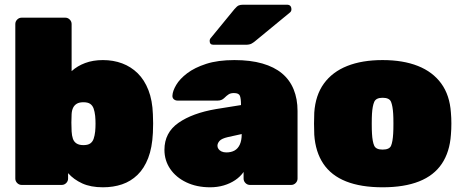

<svg xmlns="http://www.w3.org/2000/svg" viewBox="-20 -785 1965 815"><path d="M417 10Q365 10 329 -6.5Q293 -23 269 -50V-27Q269 -16 261 -8Q253 0 242 0H72Q61 0 53 -8Q45 -16 45 -27V-683Q45 -694 53 -702Q61 -710 72 -710H257Q268 -710 276 -702Q284 -694 284 -683V-483Q308 -505 341.5 -517.5Q375 -530 417 -530Q461 -530 498.5 -516Q536 -502 564.5 -474Q593 -446 610 -402.5Q627 -359 629 -300Q630 -278 630 -261Q630 -244 629 -221Q626 -158 609 -114Q592 -70 563.5 -42.5Q535 -15 498 -2.5Q461 10 417 10ZM334 -169Q353 -169 363 -176Q373 -183 377.5 -196Q382 -209 384 -227Q387 -260 384 -293Q382 -311 377.5 -324Q373 -337 363 -344Q353 -351 334 -351Q317 -351 306.5 -345Q296 -339 290.5 -328Q285 -317 284 -301Q283 -279 283 -264.5Q283 -250 284 -227Q285 -209 289.5 -196Q294 -183 305 -176Q316 -169 334 -169Z M872 10Q815 10 771 -11Q727 -32 702.5 -68Q678 -104 678 -149Q678 -222 737.5 -263.5Q797 -305 897 -322L1003 -339V-340Q1003 -366 998.5 -378Q994 -390 973 -390Q959 -390 950.5 -384.5Q942 -379 932 -369Q921 -358 904 -358H734Q724 -358 717.5 -364Q711 -370 712 -380Q713 -399 728 -424.5Q743 -450 774.5 -474Q806 -498 855.5 -514Q905 -530 975 -530Q1043 -530 1093.5 -515.5Q1144 -501 1177 -473.5Q1210 -446 1226.5 -405.5Q1243 -365 1243 -314V-27Q1243 -16 1235 -8Q1227 0 1216 0H1041Q1030 0 1022 -8Q1014 -16 1014 -27V-55Q1000 -35 978.5 -20.5Q957 -6 930 2Q903 10 872 10ZM941 -138Q961 -138 975.5 -146Q990 -154 998 -171.5Q1006 -189 1006 -215V-216L947 -203Q921 -197 912 -187Q903 -177 903 -166Q903 -159 907.5 -152.5Q912 -146 920.5 -142Q929 -138 941 -138ZM886 -595Q870 -595 870 -611Q870 -619 875 -624L975 -746Q986 -759 993.5 -762Q1001 -765 1012 -765H1198Q1217 -765 1217 -745Q1217 -738 1212 -733L1065 -612Q1057 -605 1048 -600Q1039 -595 1023 -595Z M1604 10Q1512 10 1449 -15Q1386 -40 1352.5 -90Q1319 -140 1314 -213Q1313 -236 1313 -260.5Q1313 -285 1314 -307Q1319 -381 1355 -430.5Q1391 -480 1454 -505Q1517 -530 1604 -530Q1691 -530 1754 -505Q1817 -480 1853 -430.5Q1889 -381 1894 -307Q1896 -285 1896 -260.5Q1896 -236 1894 -213Q1889 -140 1855.5 -90Q1822 -40 1759 -15Q1696 10 1604 10ZM1604 -150Q1633 -150 1640 -166.5Q1647 -183 1649 -218Q1650 -233 1650 -260Q1650 -287 1649 -302Q1647 -335 1640 -352.5Q1633 -370 1604 -370Q1576 -370 1568.5 -352.5Q1561 -335 1559 -302Q1558 -287 1558 -260Q1558 -233 1559 -218Q1561 -183 1568.5 -166.5Q1576 -150 1604 -150Z"/></svg>

Font: Rubik Light Black
Style: Regular
Weight: 900
Version: Version 2.104